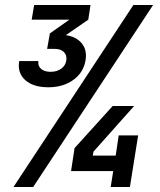

<svg xmlns="http://www.w3.org/2000/svg" viewBox="-20 -750 640 770"><path d="M174 -400Q113 -400 81 -429Q49 -458 57 -505H134Q131 -486 144.5 -474Q158 -462 183 -462Q208 -462 225.5 -474.5Q243 -487 246 -508Q249 -529 236 -541.5Q223 -554 199 -554H169L180 -616L258 -671H107L117 -730H343L334 -671L244 -609Q286 -603 308 -576Q330 -549 323 -508Q315 -459 274 -429.5Q233 -400 174 -400ZM34 0 515 -730H594L113 0ZM424 0 434 -64H265L279 -156L432 -325H518L355 -142L352 -126H444L456 -207H534L501 0Z"/></svg>

Font: JetBrains Mono NL
Style: Bold Italic
Weight: 700
Italic angle: -9°
Designer: Philipp Nurullin, Konstantin Bulenkov
Foundry: JetBrains
Version: Version 2.304; ttfautohint (v1.8.4.7-5d5b)